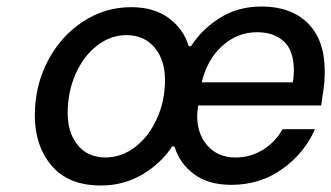

<svg xmlns="http://www.w3.org/2000/svg" viewBox="-20 -561 1018 590"><path d="M87 -206Q87 -297 126.5 -373Q166 -449 234 -494Q302 -539 383 -539Q453 -539 498.5 -505.5Q544 -472 560 -419H567Q601 -472 656.5 -506.5Q712 -541 784 -541Q874 -541 926 -489.5Q978 -438 978 -341Q978 -304 971 -266L967 -237H589L588 -230Q586 -212 586 -204Q586 -149 618 -113Q650 -77 704 -77Q749 -77 787.5 -100.5Q826 -124 848 -164H948Q916 -91 848 -42Q780 7 691 7Q620 7 576 -26Q532 -59 516 -111H509Q476 -60 418.5 -25.5Q361 9 290 9Q190 9 138.5 -52Q87 -113 87 -206ZM880 -308Q883 -328 883 -344Q883 -406 852 -434Q821 -462 770 -462Q709 -462 662.5 -419.5Q616 -377 600 -308ZM487 -315Q487 -377 455 -415Q423 -453 368 -453Q320 -453 278.5 -421Q237 -389 212.5 -334Q188 -279 188 -214Q188 -153 218.5 -115.5Q249 -78 303 -77Q353 -77 395 -109Q437 -141 462 -196Q487 -251 487 -315Z"/></svg>

Font: Be Vietnam Medium
Style: Italic
Weight: 500
Italic angle: -9.444°
Designer: Gabriel Lam
Foundry: TypeRant
Version: Version 3.000